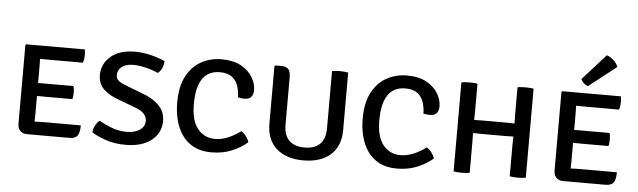

<svg xmlns="http://www.w3.org/2000/svg" viewBox="-49 -972 3890 1171"><g transform="rotate(5 1895.5 -387.0)"><path d="M465 -81.5Q465 -35 450.5 -17.2Q436 0.5 402 0.5H142.5Q116.5 0.5 101 -15.2Q85.5 -31 85.5 -58.5V-539.5L91 -545H449Q451 -534.5 451.5 -524.5Q452 -514.5 452 -506Q452 -498 450.2 -486.5Q448.5 -475 444.5 -463.5H239Q229 -463.5 213.5 -463.8Q198 -464 182 -464Q182 -453 182.5 -440.5Q183 -428 183 -413V-316Q198.5 -316.5 213.8 -316.5Q229 -316.5 239 -316.5H399.5Q403 -307 403.8 -295.8Q404.5 -284.5 404.5 -277Q404.5 -268.5 403.8 -257.2Q403 -246 399.5 -236.5H239Q229 -236.5 213.8 -236.8Q198.5 -237 183 -237V-122.5Q183 -110.5 182.5 -99.5Q182 -88.5 182 -79.5Q195 -80.5 208.8 -81Q222.5 -81.5 241.5 -81.5Z M539 -45.5Q539.5 -65 550.8 -87Q562 -109 578 -119.5Q612 -99.5 656 -82.8Q700 -66 751.5 -66.5Q794.5 -67 826 -87.2Q857.5 -107.5 857.5 -142Q857.5 -195.5 780 -221L684 -257Q624.5 -277 589.2 -310.8Q554 -344.5 554 -398Q554 -464.5 605.5 -510.5Q657 -556.5 751.5 -558Q803 -558.5 853.8 -545.8Q904.5 -533 939.5 -516.5Q939.5 -495 930.2 -474.2Q921 -453.5 905 -441Q869 -457.5 826.8 -467.5Q784.5 -477.5 749.5 -477Q706 -476.5 681.5 -457Q657 -437.5 657 -407Q657 -382 675.8 -369Q694.5 -356 730 -343.5L822.5 -308Q882 -287.5 922.2 -248.8Q962.5 -210 962.5 -152.5Q962.5 -78.5 905.2 -33.2Q848 12 751.5 13Q680 13.5 625.5 -5.5Q571 -24.5 539 -45.5Z M1405 -335.5Q1404.5 -372.5 1393.8 -405Q1383 -437.5 1356.5 -458Q1330 -478.5 1282.5 -478.5Q1140.5 -478.5 1140.5 -270.5Q1140.5 -169.5 1181.2 -120Q1222 -70.5 1287 -70.5Q1326 -70.5 1365.5 -86.8Q1405 -103 1443.5 -131.5Q1460 -122 1474 -103Q1488 -84 1492 -68Q1454.5 -34.5 1398.2 -10.8Q1342 13 1272.5 13Q1207.5 13 1162.8 -11Q1118 -35 1090.5 -75.8Q1063 -116.5 1050.8 -167Q1038.5 -217.5 1038.5 -271Q1038.5 -371.5 1072.8 -434.8Q1107 -498 1163.2 -528Q1219.5 -558 1285 -558Q1358.5 -558 1405.8 -531.5Q1453 -505 1476 -465.8Q1499 -426.5 1499 -387Q1499 -362.5 1486.8 -346.5Q1474.5 -330.5 1442.5 -330.5Q1432.5 -330.5 1423.5 -332Q1414.5 -333.5 1405 -335.5Z M2061.5 -193Q2061.5 -93 2000.8 -40Q1940 13 1835.5 13Q1731.5 13 1670.8 -40Q1610 -93 1610 -193V-543.5L1615 -549H1652.5Q1682.5 -549 1695.5 -533.8Q1708.5 -518.5 1708.5 -485.5V-193.5Q1708.5 -132 1740.5 -99Q1772.5 -66 1835.5 -66Q1899.5 -66 1931 -99Q1962.5 -132 1962.5 -193.5V-545Q1973.5 -547 1986.5 -548Q1999.5 -549 2010.5 -549Q2021.5 -549 2035.8 -548Q2050 -547 2061.5 -544.5Z M2540.5 -335.5Q2540 -372.5 2529.2 -405Q2518.5 -437.5 2492 -458Q2465.5 -478.5 2418 -478.5Q2276 -478.5 2276 -270.5Q2276 -169.5 2316.8 -120Q2357.5 -70.5 2422.5 -70.5Q2461.5 -70.5 2501 -86.8Q2540.5 -103 2579 -131.5Q2595.5 -122 2609.5 -103Q2623.5 -84 2627.5 -68Q2590 -34.5 2533.8 -10.8Q2477.5 13 2408 13Q2343 13 2298.2 -11Q2253.5 -35 2226 -75.8Q2198.5 -116.5 2186.2 -167Q2174 -217.5 2174 -271Q2174 -371.5 2208.2 -434.8Q2242.5 -498 2298.8 -528Q2355 -558 2420.5 -558Q2494 -558 2541.2 -531.5Q2588.5 -505 2611.5 -465.8Q2634.5 -426.5 2634.5 -387Q2634.5 -362.5 2622.2 -346.5Q2610 -330.5 2578 -330.5Q2568 -330.5 2559 -332Q2550 -333.5 2540.5 -335.5Z M2853 0Q2842 2 2828.8 3Q2815.5 4 2804 4Q2793.5 4 2779.5 3Q2765.5 2 2754.5 0V-545Q2765.5 -547.5 2779.5 -548.2Q2793.5 -549 2804 -549Q2815.5 -549 2828.8 -548.2Q2842 -547.5 2853 -545V-382.5Q2853 -365.5 2852.5 -352.5Q2852 -339.5 2852 -323.5Q2859 -323.5 2877.8 -324Q2896.5 -324.5 2903 -324.5H3048.5Q3054.5 -324.5 3073.2 -324Q3092 -323.5 3099 -323.5Q3099 -339.5 3098.5 -352.5Q3098 -365.5 3098 -382.5V-545Q3108.5 -547.5 3121.5 -548.2Q3134.5 -549 3146 -549Q3157 -549 3171 -548.2Q3185 -547.5 3196.5 -545V0Q3185 2 3171.8 3Q3158.5 4 3146.5 4Q3135 4 3122 3Q3109 2 3098 0V-183.5Q3098 -201 3098.5 -214Q3099 -227 3099 -243.5Q3092 -243.5 3073.2 -243Q3054.5 -242.5 3048.5 -242.5H2903Q2896.5 -242.5 2877.8 -243Q2859 -243.5 2852 -243.5Q2852 -227 2852.5 -214Q2853 -201 2853 -183.5Z M3747 -81.5Q3747 -35 3732.5 -17.2Q3718 0.5 3684 0.5H3424.5Q3398.5 0.5 3383 -15.2Q3367.5 -31 3367.5 -58.5V-539.5L3373 -545H3731Q3733 -534.5 3733.5 -524.5Q3734 -514.5 3734 -506Q3734 -498 3732.2 -486.5Q3730.5 -475 3726.5 -463.5H3521Q3511 -463.5 3495.5 -463.8Q3480 -464 3464 -464Q3464 -453 3464.5 -440.5Q3465 -428 3465 -413V-316Q3480.5 -316.5 3495.8 -316.5Q3511 -316.5 3521 -316.5H3681.5Q3685 -307 3685.8 -295.8Q3686.5 -284.5 3686.5 -277Q3686.5 -268.5 3685.8 -257.2Q3685 -246 3681.5 -236.5H3521Q3511 -236.5 3495.8 -236.8Q3480.5 -237 3465 -237V-122.5Q3465 -110.5 3464.5 -99.5Q3464 -88.5 3464 -79.5Q3477 -80.5 3490.8 -81Q3504.5 -81.5 3523.5 -81.5ZM3624 -787Q3646 -780 3666 -761.5Q3686 -743 3694 -721.5L3525 -589.5Q3511.5 -593.5 3499.5 -604.5Q3487.5 -615.5 3482 -629Z"/></g></svg>

Font: Signika Negative SC
Style: Regular
Weight: 400
Designer: Anna Giedryś
Foundry: Anna Giedryś
Version: Version 2.000; ttfautohint (v1.8.3) -l 8 -r 50 -G 200 -x 9 -